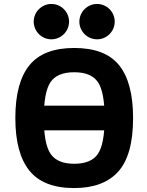

<svg xmlns="http://www.w3.org/2000/svg" viewBox="-20 -931 738 965"><path d="M506.3 -275.9H200.2V-399.9H506.3ZM353 14.2Q198.2 14.2 127.7 -73.5Q57.1 -161.1 57.1 -337.9Q57.1 -515.6 127.7 -602.8Q198.2 -689.9 353 -689.9Q508.8 -689.9 578.9 -602.8Q648.9 -515.6 648.9 -337.9Q648.9 -151.9 574.5 -68.8Q500 14.2 353 14.2ZM353 -107.9Q439 -107.9 472.4 -158Q505.9 -208 505.9 -337.9Q505.9 -467.8 472.4 -517.8Q439 -567.9 353 -567.9Q267.1 -567.9 233.6 -517.8Q200.2 -467.8 200.2 -337.9Q200.2 -208 234.1 -158Q268.1 -107.9 353 -107.9ZM238.3 -733.4Q220.7 -733.4 204.3 -740.2Q188 -747.1 175.5 -759.5Q163.1 -772 156.2 -788.3Q149.4 -804.7 149.4 -822.3Q149.4 -839.8 156.2 -856.2Q163.1 -872.6 175.5 -885Q188 -897.5 204.3 -904.3Q220.7 -911.1 238.3 -911.1Q255.9 -911.1 272.2 -904.3Q288.6 -897.5 301 -885Q313.5 -872.6 320.3 -856.2Q327.1 -839.8 327.1 -822.3Q327.1 -804.7 320.3 -788.3Q313.5 -772 301 -759.5Q288.6 -747.1 272.2 -740.2Q255.9 -733.4 238.3 -733.4ZM467.8 -733.4Q450.2 -733.4 433.8 -740.2Q417.5 -747.1 405 -759.5Q392.6 -772 385.7 -788.3Q378.9 -804.7 378.9 -822.3Q378.9 -839.8 385.7 -856.2Q392.6 -872.6 405 -885Q417.5 -897.5 433.8 -904.3Q450.2 -911.1 467.8 -911.1Q485.4 -911.1 501.7 -904.3Q518.1 -897.5 530.5 -885Q543 -872.6 549.8 -856.2Q556.6 -839.8 556.6 -822.3Q556.6 -804.7 549.8 -788.3Q543 -772 530.5 -759.5Q518.1 -747.1 501.7 -740.2Q485.4 -733.4 467.8 -733.4Z"/></svg>

Font: Cadman
Style: Bold
Weight: 700
Designer: Paul James MIller
Foundry: High-Logic / Made with FontCreator
Version: Version 2.114;March 28, 2021;FontCreator 13.0.0.2683 64-bit